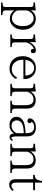

<svg xmlns="http://www.w3.org/2000/svg" viewBox="1435 -2103 840 3750"><g transform="rotate(90 1855.0 -228.0)"><path d="M181.6 -411.1Q243.2 -507.3 348.1 -507.3Q433.1 -507.3 491.2 -449.2Q561 -379.4 561 -255.4Q561 -133.3 489.3 -61Q429.7 0 347.2 0Q241.2 0 183.6 -85.9V81.1Q183.6 122.1 205.6 133.8Q222.7 144 274.9 144V171.9H27.8V144Q70.3 142.1 89.8 135.7Q116.7 128.4 116.7 81.1V-398.9Q116.7 -448.7 93.8 -456.1Q77.1 -462.4 29.8 -462.4V-492.2Q118.2 -493.7 181.6 -508.3ZM183.6 -320.3V-164.1Q183.6 -117.2 242.7 -73.2Q287.1 -41 338.9 -41Q416 -41 458 -113.3Q490.2 -169.4 490.2 -253.4Q490.2 -367.7 432.1 -424.3Q391.1 -465.3 335 -465.3Q262.7 -465.3 214.8 -398.4Q183.6 -355.5 183.6 -320.3Z M803.2 -380.9Q825.7 -435.1 873.5 -475.1Q915.5 -508.3 962.4 -508.3Q1019.5 -508.3 1019.5 -457Q1019.5 -411.1 977.5 -411.1Q935.5 -411.1 935.5 -452.1Q935.5 -455.6 937.5 -466.3Q898.4 -462.9 857.4 -416Q824.7 -377.9 808.1 -323.2V-101.1Q808.1 -55.7 830.1 -46.9Q853 -37.6 898.4 -37.6V-9.8H653.3V-37.6Q689 -37.6 708.5 -43.9Q741.2 -52.7 741.2 -101.1V-399.9Q741.2 -447.3 717.3 -456.1Q700.7 -461.9 654.3 -461.9V-492.2Q739.7 -493.7 803.2 -508.3Z M1523.9 -265.1H1147V-248Q1147 -149.9 1207 -87.9Q1257.3 -38.1 1329.1 -38.1Q1436.5 -38.1 1495.1 -142.1L1522 -121.1Q1458 5.9 1317.4 5.9Q1213.4 5.9 1145 -62Q1077.1 -131.8 1077.1 -249Q1077.1 -373 1148.9 -445.3Q1211.4 -509.3 1308.1 -509.3Q1401.9 -509.3 1460 -449.2Q1523.9 -385.3 1523.9 -283.2ZM1456.1 -303.2Q1453.1 -389.2 1406.2 -436Q1365.7 -475.1 1307.1 -475.1Q1237.3 -475.1 1190.9 -414.1Q1157.7 -370.6 1150.4 -303.2Z M2188 -9.8H1947.3V-37.6Q1979.5 -37.6 2001 -43Q2034.2 -51.8 2034.2 -101.1V-311Q2034.2 -462.4 1923.3 -462.4Q1814.5 -462.4 1771 -342.3V-101.1Q1771 -55.2 1798.3 -44.9Q1817.9 -37.6 1857.4 -37.6V-9.8H1616.2V-37.6Q1651.9 -37.6 1671.4 -43.9Q1704.1 -52.7 1704.1 -101.1V-399.9Q1704.1 -447.3 1680.2 -456.1Q1663.6 -461.9 1616.2 -461.9V-492.2Q1702.1 -493.7 1767.1 -508.3V-403.3Q1828.6 -505.4 1937.5 -505.4Q2101.1 -505.4 2101.1 -325.2V-101.1Q2101.1 -55.7 2129.9 -44.9Q2147.9 -37.6 2188 -37.6Z M2732.9 -46.9Q2710.9 4.9 2661.1 4.9Q2590.8 4.9 2587.9 -81.1Q2526.9 6.8 2418 6.8Q2352.1 6.8 2308.1 -28.3Q2261.2 -65.9 2261.2 -130.4Q2261.2 -287.6 2530.3 -304.2L2581.1 -307.1V-325.2Q2581.1 -475.1 2462.9 -475.1Q2384.3 -475.1 2356 -423.3Q2384.3 -418.9 2384.3 -387.2Q2384.3 -344.2 2340.3 -344.2Q2292 -344.2 2292 -393.1Q2292 -434.1 2337.9 -468.3Q2392.6 -509.3 2468.3 -509.3Q2644 -509.3 2644 -334V-130.9Q2644 -31.2 2678.2 -31.2Q2699.2 -31.2 2713.9 -61ZM2581.1 -135.3V-272L2539.1 -270Q2331.1 -259.8 2331.1 -136.2Q2331.1 -90.3 2359.9 -61Q2388.2 -33.2 2431.2 -33.2Q2489.3 -33.2 2536.1 -69.3Q2567.4 -94.7 2581.1 -135.3Z M3358.9 -9.8H3118.2V-37.6Q3150.4 -37.6 3171.9 -43Q3205.1 -51.8 3205.1 -101.1V-311Q3205.1 -462.4 3094.2 -462.4Q2985.4 -462.4 2941.9 -342.3V-101.1Q2941.9 -55.2 2969.2 -44.9Q2988.8 -37.6 3028.3 -37.6V-9.8H2787.1V-37.6Q2822.8 -37.6 2842.3 -43.9Q2875 -52.7 2875 -101.1V-399.9Q2875 -447.3 2851.1 -456.1Q2834.5 -461.9 2787.1 -461.9V-492.2Q2873 -493.7 2938 -508.3V-403.3Q2999.5 -505.4 3108.4 -505.4Q3272 -505.4 3272 -325.2V-101.1Q3272 -55.7 3300.8 -44.9Q3318.8 -37.6 3358.9 -37.6Z M3710 -55.2Q3659.2 12.2 3590.8 12.2Q3480 12.2 3480 -113.8V-455.1H3395V-486.3Q3457 -487.8 3481.9 -523.9Q3503.9 -554.7 3516.1 -627.9H3545.9V-492.2H3693.8V-455.1H3545.9V-132.8Q3545.9 -30.8 3607.9 -30.8Q3652.3 -30.8 3688 -77.1Z"/></g></svg>

Font: I.Ming
Style: Regular
Weight: 400
Designer: Ichiten Fonts Project
Version: Version 6.11; Dec 27, 2019